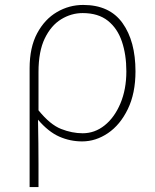

<svg xmlns="http://www.w3.org/2000/svg" viewBox="-20 -560 628 778"><path d="M100 198V-283Q100 -368 130.5 -425Q161 -482 210.5 -511Q260 -540 317 -540Q424 -540 476.5 -466.5Q529 -393 529 -271Q529 -182 498 -118Q467 -54 417.5 -20.5Q368 13 313 13Q264 13 220 -6.5Q176 -26 134 -75Q135 -22 135.5 19.5Q136 61 136 103Q136 145 136 198ZM315 -20Q364 -20 404 -52Q444 -84 468 -141Q492 -198 492 -271Q492 -338 474 -391.5Q456 -445 417 -476Q378 -507 315 -507Q269 -507 228 -482Q187 -457 161.5 -404.5Q136 -352 136 -268V-113Q183 -55 227.5 -37.5Q272 -20 315 -20Z"/></svg>

Font: Shanggu Sans SC VF
Style: Regular
Weight: 250
Designer: GuiWonder
Version: Version 1.021